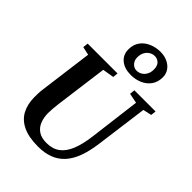

<svg xmlns="http://www.w3.org/2000/svg" viewBox="-299 -1195 1339 1339"><g transform="rotate(45 370.5 -526.0)"><path d="M673 -690.5 622 -306Q611 -223.5 588.8 -163.8Q566.5 -104 531.2 -65.5Q496 -27 447 -8.5Q398 10 334.5 10Q241 10 183.5 -18Q126 -46 99.5 -96.5Q73 -147 72.5 -214Q72.5 -233 73 -252.8Q73.5 -272.5 76.5 -293.5L128.5 -690.5L67 -704L71.5 -743H366L362 -704.5L277.5 -690.5L226 -302Q222.5 -274.5 220.5 -249.5Q218.5 -224.5 218.5 -204.5Q219 -160.5 233 -125.5Q247 -90.5 277.5 -70Q308 -49.5 358 -49.5Q417 -49.5 456.2 -78.2Q495.5 -107 519.2 -165Q543 -223 554 -311L601.5 -690L528 -704.5L532 -743H741L736.5 -704.5ZM438.5 -800.5Q375.5 -800.5 338 -831.8Q300.5 -863 300.5 -915Q300.5 -953.5 315.5 -981.2Q330.5 -1009 355.2 -1026.8Q380 -1044.5 410.2 -1053.2Q440.5 -1062 471.5 -1062Q511 -1062 542 -1047.2Q573 -1032.5 590.8 -1006.8Q608.5 -981 608.5 -947.5Q608.5 -900 584.8 -867Q561 -834 522.2 -817.2Q483.5 -800.5 438.5 -800.5ZM445.5 -850.5Q466.5 -850.5 484.8 -861.2Q503 -872 514.5 -892.5Q526 -913 526 -941.5Q526 -978.5 507.5 -995.8Q489 -1013 464 -1013Q444.5 -1013 426 -1002.5Q407.5 -992 395.5 -971.2Q383.5 -950.5 383.5 -919Q383.5 -890 401.8 -870.2Q420 -850.5 445.5 -850.5Z"/></g></svg>

Font: Merriweather 60pt
Style: Bold Italic
Weight: 700
Italic angle: -7.8°
Version: Version 2.101